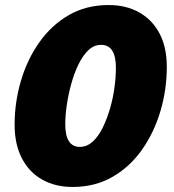

<svg xmlns="http://www.w3.org/2000/svg" viewBox="-20 -730 690 762"><path d="M268 12Q199 12 147 -17.5Q95 -47 66.5 -102.5Q38 -158 38 -235Q38 -324 63 -409Q88 -494 136 -562Q184 -630 253 -670Q322 -710 411 -710Q481 -710 533 -680.5Q585 -651 613.5 -596.5Q642 -542 642 -465Q642 -375 617 -290Q592 -205 544 -136.5Q496 -68 426.5 -28Q357 12 268 12ZM297 -147Q325 -147 348 -168Q371 -189 388 -224Q405 -259 417 -300.5Q429 -342 434.5 -384Q440 -426 440 -461Q440 -506 425.5 -529Q411 -552 381 -552Q353 -552 330.5 -530.5Q308 -509 291 -473.5Q274 -438 262.5 -396Q251 -354 245 -312.5Q239 -271 239 -237Q239 -192 253.5 -169.5Q268 -147 297 -147Z"/></svg>

Font: Azeret Mono Thin ExtraBold
Style: Italic
Weight: 800
Italic angle: -12°
Version: Version 1.002